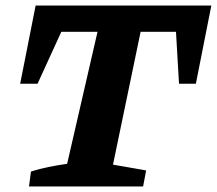

<svg xmlns="http://www.w3.org/2000/svg" viewBox="-20 -675 785 695"><path d="M745 -655 689 -372H628L617 -560H489L389 -79L509 -58L498 0H85L92 -54Q123 -64 155.5 -70.5Q188 -77 223 -82L333 -560H202L116 -372H53L109 -655Z"/></svg>

Font: Piazzolla SC
Style: Bold Italic
Weight: 700
Italic angle: -11.3°
Designer: Juan Pablo del Peral
Foundry: Huerta Tipografica
Version: Version 1.330